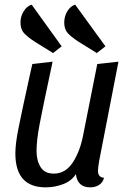

<svg xmlns="http://www.w3.org/2000/svg" viewBox="-20 -785 559 825"><path d="M401 -51Q401 -23 427 -21Q422 -1 406 9.5Q390 20 367 20Q340 20 324.5 5.5Q309 -9 306 -37Q288 -8 252 6Q216 20 176 20Q46 20 46 -126Q46 -166 59 -232Q72 -298 111 -475L119 -510L206 -520Q162 -315 149.5 -247.5Q137 -180 137 -137Q137 -95 154.5 -67Q172 -39 211 -39Q262 -39 293.5 -88Q325 -137 338 -208L398 -510L489 -520L406 -93Q401 -63 401 -51ZM208 -557 129 -606Q97 -627 82.5 -643.5Q68 -660 68 -688Q68 -715 82 -737Q96 -759 116 -765L245 -586ZM396 -557 317 -606Q285 -627 270.5 -643.5Q256 -660 256 -688Q256 -715 269.5 -737Q283 -759 303 -765L433 -586Z"/></svg>

Font: Sansita Light Italic
Style: Regular
Weight: 300
Italic angle: -11°
Designer: Pablo Cosgaya
Foundry: Omnibus-Type
Version: Version 1.006